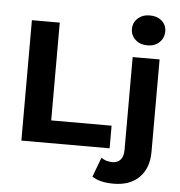

<svg xmlns="http://www.w3.org/2000/svg" viewBox="-60 -780 957 1023"><g transform="rotate(5 419.0 -269.0)"><path d="M76 -644H225V-121H548V0H76ZM470 158 509 54Q534 72 569 72Q597 72 612.5 54Q628 36 628 0V-495H772V-1Q772 86 722.5 136Q673 186 585 186Q510 186 470 158ZM789 -647Q789 -611 764.5 -587.5Q740 -564 700.5 -564Q661 -564 636 -587Q611 -610 611 -644Q611 -678 636 -701Q661 -724 700.5 -724Q740 -724 764.5 -702Q789 -680 789 -647Z"/></g></svg>

Font: Montserrat Ace
Style: Bold
Weight: 700
Designer: Julieta Ulanovsky
Foundry: Julieta Ulanovsky
Version: Version 1